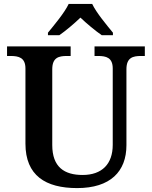

<svg xmlns="http://www.w3.org/2000/svg" viewBox="-20 -951 776 981"><path d="M225 -784V-771H283C315 -793 361 -832 391 -861C421 -832 468 -793 500 -771H557V-784C526 -822 472 -886 451 -931H331C310 -886 256 -822 225 -784ZM374 10C544 10 626 -75 626 -209V-597C626 -657 659 -665 701 -665H720V-714H463V-665H481C522 -665 556 -657 556 -601V-211C556 -113 501 -57 402 -57C309 -57 247 -97 247 -210V-597C247 -657 280 -665 322 -665H341V-714H16V-665H34C75 -665 110 -657 110 -601V-217C110 -54 213 10 374 10Z"/></svg>

Font: Noto Serif Lao SemiBold
Style: Regular
Weight: 600
Designer: Monotype Design Team
Foundry: Monotype Imaging Inc.
Version: Version 2.003